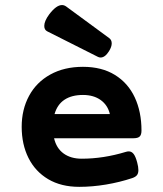

<svg xmlns="http://www.w3.org/2000/svg" viewBox="-20 -725 640 756"><path d="M409.7 -575.2Q419.9 -567.9 419.9 -554.2Q419.9 -540.5 409.2 -523.4Q393.6 -498.5 376 -498.5Q370.1 -498.5 364.7 -501.5L166 -601.6Q154.3 -607.4 154.3 -623Q154.3 -642.1 173.8 -668.5Q201.7 -705.1 224.1 -705.1Q232.4 -705.1 240.2 -699.7ZM537.1 -210.9Q537.1 -194.3 530 -187.5Q522.9 -180.7 506.3 -180.7H192.9Q202.1 -141.1 230.5 -120.6Q258.8 -100.1 301.8 -100.1Q387.2 -100.1 475.6 -127Q481.4 -128.9 487.3 -128.9Q498 -128.9 505.9 -119.1Q513.7 -109.4 520 -85.9Q524.9 -67.9 524.9 -55.2Q524.9 -42.5 519.3 -35.4Q513.7 -28.3 501 -23.9Q451.2 -7.3 397.2 1.7Q343.3 10.7 292 10.7Q220.7 10.7 169.7 -19.5Q118.7 -49.8 92 -103.3Q65.4 -156.7 65.4 -225.6Q65.4 -293.9 94.5 -347.7Q123.5 -401.4 178.2 -431.6Q232.9 -461.9 306.6 -461.9Q380.9 -461.9 432.6 -429.9Q484.4 -397.9 510.7 -341.3Q537.1 -284.7 537.1 -210.9ZM194.8 -275.9H412.6Q404.3 -311 376.5 -331.1Q348.6 -351.1 306.6 -351.1Q262.2 -351.1 233.9 -332.3Q205.6 -313.5 194.8 -275.9Z"/></svg>

Font: Courier Prime Sans
Style: Bold
Weight: 700
Designer: Alan Dague-Greene
Foundry: Quote-Unquote Apps
Version: Version 3.020